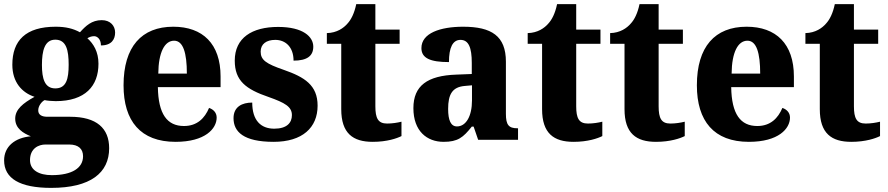

<svg xmlns="http://www.w3.org/2000/svg" viewBox="-27 -680 4319 934"><path d="M222 234C413 234 504 161 504 41C504 -56 443 -112 314 -112H203C177 -112 159 -121 159 -143C159 -165 176 -186 190 -193C201 -190 231 -188 244 -188C388 -188 452 -262 452 -370C452 -428 428 -467 398 -494C407 -499 417 -504 431 -504C445 -504 464 -491 464 -459C516 -459 533 -489 533 -522C533 -554 510 -582 468 -582C419 -582 390 -554 362 -523C329 -541 293 -550 244 -550C98 -550 33 -483 33 -365C33 -280 80 -229 141 -209C85 -178 47 -148 47 -103C47 -55 86 -32 123 -17C45 -10 -7 33 -7 100C-7 188 69 234 222 234ZM242 -250C190 -250 177 -298 177 -364C177 -433 190 -487 242 -487C296 -487 307 -435 307 -365C307 -297 296 -250 242 -250ZM225 172C163 172 119 148 119 99C119 40 163 23 194 23H310C355 23 377 45 377 80C377 137 324 172 225 172Z M827 10C971 10 1027 -54 1027 -108C1027 -132 1011 -148 990 -155C969 -105 932 -67 868 -67C786 -67 743 -125 741 -256H1046V-308C1046 -467 959 -550 816 -550C662 -550 574 -453 574 -265C574 -91 657 10 827 10ZM882 -322H743C744 -426 774 -482 820 -482C864 -482 882 -423 882 -322Z M1304 10C1444 10 1518 -59 1518 -166C1518 -266 1454 -305 1354 -340C1267 -370 1241 -388 1241 -429C1241 -466 1269 -486 1312 -486C1363 -486 1401 -450 1401 -385C1467 -385 1497 -408 1497 -453C1497 -501 1448 -549 1326 -549C1199 -549 1115 -496 1115 -385C1115 -287 1169 -246 1280 -208C1359 -180 1393 -161 1393 -120C1393 -83 1369 -54 1307 -54C1242 -54 1200 -94 1200 -181C1151 -181 1109 -161 1109 -105C1109 -39 1158 10 1304 10Z M1786 10C1856 10 1904 -7 1926 -18V-88C1906 -83 1881 -79 1856 -79C1812 -79 1799 -105 1799 -163V-467H1917V-536H1799V-660H1706C1697 -616 1681 -584 1663 -565C1645 -544 1612 -520 1563 -519V-467H1633V-149C1633 -31 1690 10 1786 10Z M2131 10C2200 10 2226 -11 2268 -64H2277L2299 0H2493V-56H2490C2448 -56 2434 -72 2434 -126V-380C2434 -505 2364 -550 2226 -550C2115 -550 2023 -519 2023 -446C2023 -397 2066 -378 2157 -378C2157 -448 2175 -486 2213 -486C2253 -486 2268 -448 2268 -374V-320L2192 -317C2052 -312 1984 -263 1984 -154C1984 -42 2050 10 2131 10ZM2196 -65C2166 -65 2153 -95 2153 -150C2153 -221 2173 -257 2235 -262L2269 -265V-191C2269 -115 2240 -65 2196 -65Z M2763 10C2833 10 2881 -7 2903 -18V-88C2883 -83 2858 -79 2833 -79C2789 -79 2776 -105 2776 -163V-467H2894V-536H2776V-660H2683C2674 -616 2658 -584 2640 -565C2622 -544 2589 -520 2540 -519V-467H2610V-149C2610 -31 2667 10 2763 10Z M3164 10C3234 10 3282 -7 3304 -18V-88C3284 -83 3259 -79 3234 -79C3190 -79 3177 -105 3177 -163V-467H3295V-536H3177V-660H3084C3075 -616 3059 -584 3041 -565C3023 -544 2990 -520 2941 -519V-467H3011V-149C3011 -31 3068 10 3164 10Z M3616 10C3760 10 3816 -54 3816 -108C3816 -132 3800 -148 3779 -155C3758 -105 3721 -67 3657 -67C3575 -67 3532 -125 3530 -256H3835V-308C3835 -467 3748 -550 3605 -550C3451 -550 3363 -453 3363 -265C3363 -91 3446 10 3616 10ZM3671 -322H3532C3533 -426 3563 -482 3609 -482C3653 -482 3671 -423 3671 -322Z M4114 10C4184 10 4232 -7 4254 -18V-88C4234 -83 4209 -79 4184 -79C4140 -79 4127 -105 4127 -163V-467H4245V-536H4127V-660H4034C4025 -616 4009 -584 3991 -565C3973 -544 3940 -520 3891 -519V-467H3961V-149C3961 -31 4018 10 4114 10Z"/></svg>

Font: Noto Serif Hebrew SemiCondensed ExtraBold
Style: Regular
Weight: 800
Width: 4
Designer: Monotype Design Team
Foundry: Monotype Imaging Inc.
Version: Version 2.004